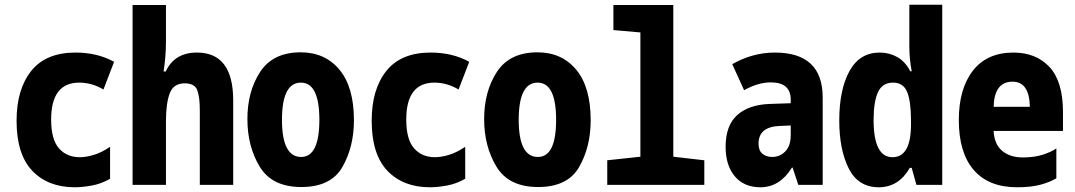

<svg xmlns="http://www.w3.org/2000/svg" viewBox="-20 -781 4540 811"><path d="M445 -26V-161Q410 -137 377 -127Q344 -117 317 -117Q262 -117 229 -154.5Q196 -192 196 -276Q196 -432 315 -432Q368 -432 417 -403L462 -520Q391 -559 299 -559Q174 -559 112 -481.5Q50 -404 50 -271Q50 -129 116.5 -59.5Q183 10 296 10Q329 10 369 2.5Q409 -5 445 -26Z M681 0V-268Q681 -345 697 -387Q713 -429 760 -429Q803 -429 813.5 -399.5Q824 -370 824 -316V0H965V-357Q965 -559 812 -559Q717 -559 680 -479H671Q681 -542 681 -607V-760H540V0Z M1475 -273Q1475 -413 1414 -486.5Q1353 -560 1250 -560Q1133 -560 1079 -477.5Q1025 -395 1025 -278Q1025 -163 1077 -77Q1129 9 1253 9Q1378 9 1426.5 -76Q1475 -161 1475 -273ZM1171 -275Q1171 -432 1251 -432Q1329 -432 1329 -275Q1329 -118 1252 -118Q1171 -118 1171 -275Z M1945 -26V-161Q1910 -137 1877 -127Q1844 -117 1817 -117Q1762 -117 1729 -154.5Q1696 -192 1696 -276Q1696 -432 1815 -432Q1868 -432 1917 -403L1962 -520Q1891 -559 1799 -559Q1674 -559 1612 -481.5Q1550 -404 1550 -271Q1550 -129 1616.5 -59.5Q1683 10 1796 10Q1829 10 1869 2.5Q1909 -5 1945 -26Z M2475 -273Q2475 -413 2414 -486.5Q2353 -560 2250 -560Q2133 -560 2079 -477.5Q2025 -395 2025 -278Q2025 -163 2077 -77Q2129 9 2253 9Q2378 9 2426.5 -76Q2475 -161 2475 -273ZM2171 -275Q2171 -432 2251 -432Q2329 -432 2329 -275Q2329 -118 2252 -118Q2171 -118 2171 -275Z M2955 0V-104L2824 -119V-760H2571V-654L2685 -644V-119L2545 -104V0Z M3184 -174Q3184 -245 3272 -249L3320 -251V-210Q3320 -165 3297 -141.5Q3274 -118 3242 -118Q3217 -118 3200.5 -131.5Q3184 -145 3184 -174ZM3325 -73H3328L3352 0H3455V-369Q3455 -559 3253 -559Q3159 -559 3073 -510L3123 -400Q3182 -433 3236 -433Q3320 -433 3320 -360V-345L3232 -342Q3143 -339 3094 -295Q3045 -251 3045 -161Q3045 -82 3084 -36Q3123 10 3192 10Q3274 10 3325 -73Z M3670 -274Q3670 -351 3688.5 -391.5Q3707 -432 3752 -432Q3796 -432 3812 -392Q3828 -352 3828 -272V-256Q3828 -117 3750 -117Q3670 -117 3670 -274ZM3823 -72H3831L3851 0H3960V-761H3821V-585Q3821 -533 3831 -480H3825Q3804 -521 3770 -540Q3736 -559 3696 -559Q3611 -559 3568 -480.5Q3525 -402 3525 -272Q3525 -149 3565 -69.5Q3605 10 3692 10Q3776 10 3823 -72Z M4442 -28V-154Q4420 -139 4384.5 -127.5Q4349 -116 4300 -116Q4247 -116 4213.5 -143.5Q4180 -171 4177 -228H4470V-307Q4470 -437 4413 -498Q4356 -559 4261 -559Q4149 -559 4089.5 -482.5Q4030 -406 4030 -274Q4030 -136 4093 -63Q4156 10 4276 10Q4337 10 4377.5 -1.5Q4418 -13 4442 -28ZM4257 -436Q4328 -436 4330 -330H4177Q4180 -436 4257 -436Z"/></svg>

Font: Noto Sans Mono UI Condensed ExtraBold
Style: Regular
Weight: 800
Width: 3
Designer: Monotype Design team
Foundry: Monotype Imaging Inc.
Version: 1.000